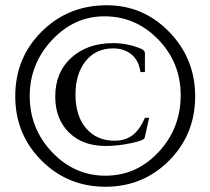

<svg xmlns="http://www.w3.org/2000/svg" viewBox="-20 -696 800 730"><path d="M547 -248 530 -172Q528 -162 477.5 -151.5Q427 -141 382 -141Q294 -141 242 -192.5Q190 -244 190 -329Q190 -421 251 -476.5Q312 -532 411 -532Q466 -532 518 -510Q531 -504 531 -493V-422H514Q508 -466 480 -489Q452 -512 410 -512Q344 -512 305.5 -463.5Q267 -415 267 -337Q267 -255 307.5 -208Q348 -161 415 -161Q456 -161 483.5 -181.5Q511 -202 531 -248ZM722 -330Q722 -185 623 -85.5Q524 14 381 14Q237 14 137.5 -86Q38 -186 38 -330Q38 -476 138.5 -576Q239 -676 386 -676Q525 -676 623.5 -574.5Q722 -473 722 -330ZM667 -334Q667 -458 581.5 -546Q496 -634 377 -634Q262 -634 177.5 -543.5Q93 -453 93 -331Q93 -207 178 -117.5Q263 -28 381 -28Q499 -28 583 -118Q667 -208 667 -334Z"/></svg>

Font: STIX Math
Style: Regular
Weight: 400
Designer: MicroPress Inc., with final additions and corrections provided by Coen Hoffman, Elsevier (retired)
Version: Version 1.1.1